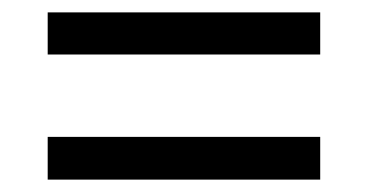

<svg xmlns="http://www.w3.org/2000/svg" viewBox="-20 -495 593 310"><path d="M497 -407H57V-475H497ZM497 -205H57V-274H497Z"/></svg>

Font: Hind Guntur
Style: Regular
Weight: 400
Designer: Manushi Parikh, Hitesh Malaviya
Foundry: Indian Type Foundry
Version: Version 1.002;PS 1.0;hotconv 1.0.86;makeotf.lib2.5.63406; tt